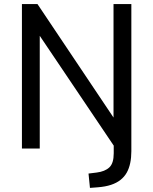

<svg xmlns="http://www.w3.org/2000/svg" viewBox="-20 -725 747 937"><path d="M419 192 412 122 452 117Q492 112 513.5 92Q535 72 535 23V-52L546 2L156 -577H174V0H87V-705H163L551 -126H534V-705H621V13Q621 44 615.5 70.5Q610 97 598.5 117.5Q587 138 568 153Q549 168 522 177Q495 186 458 189Z"/></svg>

Font: Nunito Sans 10pt SemiCondensed Medium
Style: Regular
Weight: 500
Width: 4
Designer: Vernon Adams
Foundry: Vernon Adams
Version: Version 3.101;gftools[0.9.27]